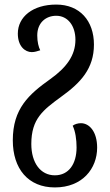

<svg xmlns="http://www.w3.org/2000/svg" viewBox="-20 -568 481 840"><path d="M220 252C341 252 405 169 405 78C405 8 371 -29 334 -29C321 -29 307 -25 298 -18C310 7 315 43 315 77C315 149 281 199 220 199C157 199 117 144 117 62C117 -49 169 -87 248 -145C333 -206 391 -268 391 -373C391 -477 329 -548 226 -548C123 -548 58 -494 58 -421C58 -365 90 -340 119 -340C132 -340 143 -344 156 -348C149 -362 143 -384 143 -413C143 -469 181 -499 226 -499C276 -499 310 -456 310 -394C310 -325 270 -272 200 -222C106 -155 36 -93 36 46C36 170 103 252 220 252Z"/></svg>

Font: Noto Serif Georgian ExtraCondensed Medium
Style: Regular
Weight: 500
Width: 2
Designer: Monotype Design Team, Akaki Razmadze
Foundry: Google LLC
Version: Version 2.003